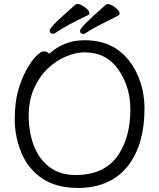

<svg xmlns="http://www.w3.org/2000/svg" viewBox="-20 -912 785 950"><path d="M354 -46Q498 -46 565 -145Q625 -234 625 -371Q625 -483 565.5 -568Q506 -653 399 -653Q356 -653 307.5 -633Q259 -613 217 -573.5Q175 -534 148.5 -475Q122 -416 122 -337.5Q122 -259 147 -192.5Q172 -126 224 -86Q276 -46 354 -46ZM223 -646Q299 -713 397 -713Q495 -713 560 -667.5Q625 -622 660 -543Q695 -464 695 -375Q695 -200 616 -95Q529 18 366 18Q259 18 189.5 -28.5Q120 -75 86.5 -155Q53 -235 53 -319.5Q53 -404 69.5 -462.5Q86 -521 110 -565Q134 -609 158 -633.5Q182 -658 197.5 -658Q213 -658 223 -646ZM565 -835Q443 -774 421 -759Q399 -744 392 -744Q376 -744 376 -760.5Q376 -777 504 -889Q507 -892 515 -892Q523 -892 537 -884Q551 -876 561.5 -865Q572 -854 572 -846Q572 -838 565 -835ZM415 -837Q309 -787 254 -749Q249 -745 242 -745Q226 -745 226 -760Q226 -775 288 -831Q350 -887 353.5 -889.5Q357 -892 365.5 -892Q374 -892 387.5 -884.5Q401 -877 411.5 -866.5Q422 -856 422 -848Q422 -840 415 -837Z"/></svg>

Font: LXGW WenKai Lite
Style: Regular
Weight: 400
Designer: LXGW / Fontworks Inc.
Foundry: LXGW / Fontworks Inc.
Version: Version 1.511; March 25, 2025